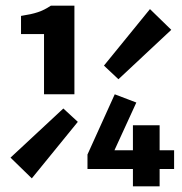

<svg xmlns="http://www.w3.org/2000/svg" viewBox="-20 -656 640 676"><path d="M135 -324V-536H54V-600Q73 -603 87 -606Q101 -609 113 -613Q125 -617 136 -622.5Q147 -628 159 -636H242V-324ZM92 -28 17 -101 203 -274 254 -227ZM397 -377 346 -425 508 -624 583 -551ZM448 0V-61H288V-112L384 -324L460 -295L383 -127H448V-215H542V-127H593V-61H542V0Z"/></svg>

Font: Source Code Pro
Style: Bold
Weight: 700
Monospace: yes
Designer: Paul D. Hunt, Teo Tuominen
Foundry: Adobe Systems Incorporated
Version: Version 2.030;PS 1.000;hotconv 16.6.51;makeotf.lib2.5.65220